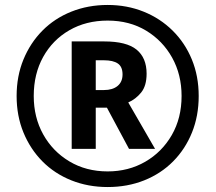

<svg xmlns="http://www.w3.org/2000/svg" viewBox="-20 -744 869 774"><path d="M414 10Q335 10 267.5 -17Q200 -44 151 -93.5Q102 -143 74.5 -210Q47 -277 47 -357Q47 -437 74.5 -504Q102 -571 151 -620.5Q200 -670 267.5 -697Q335 -724 414 -724Q492 -724 559 -697Q626 -670 676 -620.5Q726 -571 753.5 -504Q781 -437 781 -357Q781 -277 754 -210Q727 -143 678 -93.5Q629 -44 561.5 -17Q494 10 414 10ZM414 -53Q498 -53 565.5 -92Q633 -131 672.5 -199.5Q712 -268 712 -357Q712 -443 674 -511.5Q636 -580 569 -620.5Q502 -661 414 -661Q327 -661 259.5 -622Q192 -583 154 -514.5Q116 -446 116 -357Q116 -271 154 -202.5Q192 -134 259.5 -93.5Q327 -53 414 -53ZM269 -144V-577H400Q490 -577 530.5 -544Q571 -511 571 -447Q571 -398 549 -371Q527 -344 497 -331L605 -144H500L411 -310H366V-144ZM399 -381Q434 -381 454 -397.5Q474 -414 474 -444Q474 -475 455 -488Q436 -501 399 -501H366V-381Z"/></svg>

Font: Noto Sans Meetei Mayek SemiBold
Style: Regular
Weight: 600
Designer: Monotype Design Team and Neelakash Kshetrimayum
Foundry: Monotype Imaging Inc.
Version: Version 2.002; ttfautohint (v1.8.4.7-5d5b)